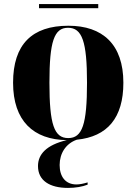

<svg xmlns="http://www.w3.org/2000/svg" viewBox="-20 -676 668 940"><path d="M171 -636H461V-656H171ZM313 244C350 244 384 238 409 228V217C389 223 371 227 354 227C300 227 272 188 272 132C272 75 302 27 356 8C506 -7 584 -99 584 -271C584 -459 482 -550 315 -550C137 -550 44 -459 44 -271C44 -84 144 8 307 10C206 34 166 80 166 137C166 208 223 244 313 244ZM314 0C245 0 222 -67 222 -271C222 -473 245 -540 313 -540C382 -540 406 -473 406 -271C406 -67 383 0 314 0Z"/></svg>

Font: Noto Serif Display ExtraBold
Style: Regular
Weight: 800
Designer: Monotype Design Team
Foundry: Monotype Imaging Inc.
Version: Version 2.009